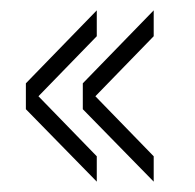

<svg xmlns="http://www.w3.org/2000/svg" viewBox="-20 -495 377 371"><path d="M167 -425 30 -284V-334L167 -475ZM167 -144 30 -284V-334L167 -193ZM277 -425 140 -284V-334L277 -475ZM277 -144 140 -284V-334L277 -193Z"/></svg>

Font: Big Shoulders Text Thin Thin
Style: Regular
Weight: 250
Version: Version 2.002